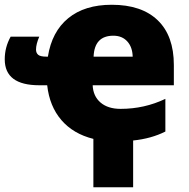

<svg xmlns="http://www.w3.org/2000/svg" viewBox="-36 -583 792 806"><path d="M658.2 -30.8Q599.1 -1 522.9 6.8V203.1H356V0Q271.5 -21 221.7 -78.9Q171.9 -136.7 162.1 -225.1H128.9Q-16.1 -225.1 -16.1 -334Q-16.1 -384.8 8.8 -429.2H128.9Q115.2 -397.5 115.2 -375Q115.2 -360.8 124.3 -353Q133.3 -345.2 159.2 -345.2H165Q181.6 -450.2 250.5 -506.6Q319.3 -563 433.1 -563Q558.6 -563 626.2 -497.8Q693.8 -432.6 693.8 -310.1V-225.1H353Q355 -179.2 386 -152.6Q417 -126 470.2 -126Q570.3 -126 658.2 -168ZM439.9 -433.1Q360.4 -433.1 356.9 -345.2H521Q520 -385.3 498.3 -409.2Q476.6 -433.1 439.9 -433.1Z"/></svg>

Font: Black Ops One [rus by aLiNcE]
Style: Regular
Weight: 400
Designer: James Grieshaber
Foundry: James Grieshaber
Version: Version 1.002;May 25, 2024;FontCreator 13.0.0.2680 64-bit